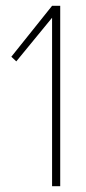

<svg xmlns="http://www.w3.org/2000/svg" viewBox="-20 -640 294 660"><path d="M159 0V-579L36 -429L19 -445L159 -620H187V0Z"/></svg>

Font: Smooch Sans Thin ExtraLight
Style: Regular
Weight: 250
Version: Version 1.010